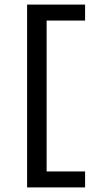

<svg xmlns="http://www.w3.org/2000/svg" viewBox="-20 -694 431 836"><path d="M98 122V-674H350.5V-604.5H183V52.5H350.5V122Z"/></svg>

Font: Anek Latin Expanded
Style: Regular
Weight: 400
Width: 7
Designer: Yesha Goshar
Foundry: Ek Type
Version: Version 1.003